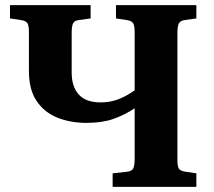

<svg xmlns="http://www.w3.org/2000/svg" viewBox="-20 -730 837 750"><path d="M420 0V-53L475 -59Q495 -61 500.5 -72Q506 -83 506 -111V-307Q467 -281 423 -265.5Q379 -250 318 -250Q255 -250 204 -270.5Q153 -291 123 -335.5Q93 -380 93 -452V-605Q93 -630 87 -639.5Q81 -649 60 -652L19 -658V-710H334V-658L290 -652Q271 -650 265.5 -639Q260 -628 260 -602V-446Q260 -392 287.5 -361Q315 -330 373 -330Q408 -330 439 -341Q470 -352 506 -377V-605Q506 -630 500 -639.5Q494 -649 473 -652L433 -658V-710H747V-658L704 -652Q685 -650 679 -639Q673 -628 673 -602V-106Q673 -80 679 -71Q685 -62 706 -59L747 -53V0Z"/></svg>

Font: Literata 36pt
Style: Bold
Weight: 700
Designer: Latin by Veronika Burian and Jose Scaglione. Greek by Irene Vlachou. Cyrillic by Vera Evstafieva.
Foundry: TypeTogether
Version: Version 3.002